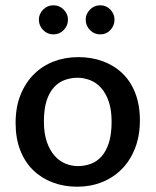

<svg xmlns="http://www.w3.org/2000/svg" viewBox="-20 -696 588 726"><path d="M509 -241Q509 -182 490.5 -135Q472 -88 440 -56Q408 -24 365 -7Q322 10 272 10Q222 10 179.5 -6Q137 -22 105.5 -52.5Q74 -83 56.5 -128Q39 -173 39 -231Q39 -291 57.5 -337Q76 -383 108 -415Q140 -447 183 -463.5Q226 -480 276 -480Q326 -480 368.5 -464.5Q411 -449 442.5 -419Q474 -389 491.5 -344Q509 -299 509 -241ZM402 -236Q402 -281 391 -312.5Q380 -344 362 -364Q344 -384 320.5 -393Q297 -402 273 -402Q249 -402 226 -394Q203 -386 185 -367Q167 -348 156.5 -316Q146 -284 146 -236Q146 -192 157 -160Q168 -128 186 -107.5Q204 -87 227 -77.5Q250 -68 275 -68Q299 -68 322 -76Q345 -84 363 -103.5Q381 -123 391.5 -155.5Q402 -188 402 -236ZM127 -622Q127 -643 143 -659.5Q159 -676 182 -676Q205 -676 221 -659.5Q237 -643 237 -622Q237 -599 221 -582.5Q205 -566 182 -566Q159 -566 143 -582.5Q127 -599 127 -622ZM304 -622Q304 -643 320 -659.5Q336 -676 359 -676Q382 -676 397.5 -659.5Q413 -643 413 -622Q413 -599 397.5 -582.5Q382 -566 359 -566Q336 -566 320 -582.5Q304 -599 304 -622Z"/></svg>

Font: Mukta Mahee Medium
Style: Regular
Weight: 500
Designer: Shuchita Grover, Noopur Datye, Girish Dalvi, Yashodeep Gholap
Foundry: Ek Type
Version: Version 2.538;PS 1.000;hotconv 16.6.51;makeotf.lib2.5.65220;